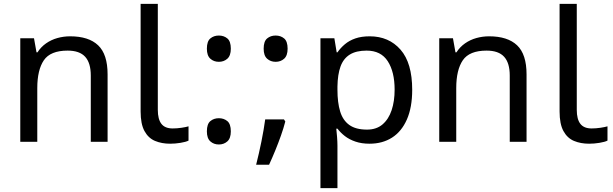

<svg xmlns="http://www.w3.org/2000/svg" viewBox="-20 -734 3175 994"><path d="M343 -546Q439 -546 488 -499.5Q537 -453 537 -349V0H450V-343Q450 -408 421 -440Q392 -472 330 -472Q241 -472 207 -422Q173 -372 173 -278V0H85V-536H156L169 -463H174Q192 -491 218.5 -509.5Q245 -528 277 -537Q309 -546 343 -546Z M861 10Q817 10 782.5 -4.5Q748 -19 728 -55.5Q708 -92 708 -157V-714H797V-165Q797 -117 815.5 -93Q834 -69 874 -69Q896 -69 919.5 -72.5Q943 -76 956 -80V-6Q942 1 914.5 5.5Q887 10 861 10Z M1113 -414Q1087 -414 1069 -430Q1051 -446 1051 -482Q1051 -520 1069 -535Q1087 -550 1113 -550Q1139 -550 1157 -535Q1175 -520 1175 -482Q1175 -446 1157 -430Q1139 -414 1113 -414ZM1113 14Q1087 14 1069 -2Q1051 -18 1051 -54Q1051 -92 1069 -107Q1087 -122 1113 -122Q1139 -122 1157 -107Q1175 -92 1175 -54Q1175 -18 1157 -2Q1139 14 1113 14Z M1450 -116 1457 -105Q1448 -70 1434.5 -32Q1421 6 1405.5 44Q1390 82 1373 119H1306Q1321 60 1333.5 -2Q1346 -64 1353 -116ZM1407 -414Q1381 -414 1363 -430Q1345 -446 1345 -482Q1345 -520 1363 -535Q1381 -550 1407 -550Q1433 -550 1451 -535Q1469 -520 1469 -482Q1469 -446 1451 -430Q1433 -414 1407 -414Z M1894 -546Q1993 -546 2053.5 -477Q2114 -408 2114 -269Q2114 -178 2086.5 -115.5Q2059 -53 2009.5 -21.5Q1960 10 1893 10Q1852 10 1820 -1Q1788 -12 1765.5 -29.5Q1743 -47 1727 -68H1721Q1723 -51 1725 -25Q1727 1 1727 20V240H1639V-536H1711L1723 -463H1727Q1743 -486 1765.5 -505Q1788 -524 1819.5 -535Q1851 -546 1894 -546ZM1878 -472Q1824 -472 1791 -451.5Q1758 -431 1743 -390Q1728 -349 1727 -286V-269Q1727 -203 1741 -157Q1755 -111 1788.5 -87Q1822 -63 1880 -63Q1929 -63 1960.5 -90Q1992 -117 2007.5 -163.5Q2023 -210 2023 -270Q2023 -362 1987.5 -417Q1952 -472 1878 -472Z M2512 -546Q2608 -546 2657 -499.5Q2706 -453 2706 -349V0H2619V-343Q2619 -408 2590 -440Q2561 -472 2499 -472Q2410 -472 2376 -422Q2342 -372 2342 -278V0H2254V-536H2325L2338 -463H2343Q2361 -491 2387.5 -509.5Q2414 -528 2446 -537Q2478 -546 2512 -546Z M3030 10Q2986 10 2951.5 -4.5Q2917 -19 2897 -55.5Q2877 -92 2877 -157V-714H2966V-165Q2966 -117 2984.5 -93Q3003 -69 3043 -69Q3065 -69 3088.5 -72.5Q3112 -76 3125 -80V-6Q3111 1 3083.5 5.5Q3056 10 3030 10Z"/></svg>

Font: hexuhindi05
Style: Book
Weight: 400
Designer: Jelle Bosma - Monotype Design Team
Foundry: Monotype Imaging Inc.
Version: Version 2.003